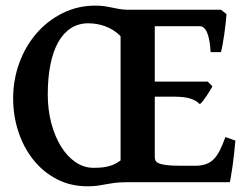

<svg xmlns="http://www.w3.org/2000/svg" viewBox="-20 -650 883 685"><path d="M313.5 -51.3Q331.5 -51.3 345 -52.7Q358.4 -54.2 369.6 -57.4Q380.9 -60.5 390.4 -65.4Q399.9 -70.3 410.2 -77.6V-521Q387.2 -544.4 356.9 -555.7Q326.7 -566.9 294.9 -566.9Q260.3 -566.9 233.2 -549.6Q206.1 -532.2 187.7 -499.5Q169.4 -466.8 159.9 -419.7Q150.4 -372.6 150.4 -313Q150.4 -258.3 163.1 -210.4Q175.8 -162.6 197.8 -127.2Q219.7 -91.8 249.5 -71.5Q279.3 -51.3 313.5 -51.3ZM819.8 -148.4Q817.9 -127.4 815.4 -104.2Q813 -81.1 810.1 -60.3Q807.1 -39.6 804.4 -23.4Q801.8 -7.3 799.8 0H429.7Q403.8 0.5 387.2 2.7Q370.6 4.9 356.7 7.6Q342.8 10.3 328.1 12.5Q313.5 14.6 292 14.6Q231 14.6 181.9 -11.2Q132.8 -37.1 98.4 -80.6Q64 -124 45.4 -180.7Q26.9 -237.3 26.9 -298.8Q26.9 -365.2 48.8 -425.3Q70.8 -485.4 110.1 -530.8Q149.4 -576.2 203.1 -603Q256.8 -629.9 320.3 -629.9Q339.8 -629.9 354 -627.7Q368.2 -625.5 380.6 -622.8Q393.1 -620.1 405.5 -617.9Q418 -615.7 434.1 -615.2H768.6L788.1 -599.6Q787.1 -586.9 785.2 -567.9Q783.2 -548.8 780.3 -528.8Q777.3 -508.8 774.2 -491Q771 -473.1 768.1 -463.9H731.4Q729 -509.3 719.2 -533Q709.5 -556.6 691.4 -556.6H532.2V-358.9H721.2L737.8 -341.8Q733.9 -335 728.3 -325.7Q722.7 -316.4 716.6 -307.1Q710.4 -297.9 704.3 -290Q698.2 -282.2 692.9 -278.3Q685.5 -285.6 677 -290.5Q668.5 -295.4 657.5 -298.8Q646.5 -302.2 631.6 -303.7Q616.7 -305.2 596.2 -305.2H532.2V-89.8Q532.2 -82.5 534.9 -76.9Q537.6 -71.3 547.4 -67.1Q557.1 -63 575.9 -60.8Q594.7 -58.6 627 -58.6H675.3Q697.8 -58.6 713.6 -64Q729.5 -69.3 741.7 -81.3Q753.9 -93.3 763.9 -112.8Q773.9 -132.3 784.2 -161.1Z"/></svg>

Font: Gentium Basic
Style: Bold
Weight: 700
Designer: J. Victor Gaultney and Annie Olsen
Foundry: SIL International
Version: Version 1.100